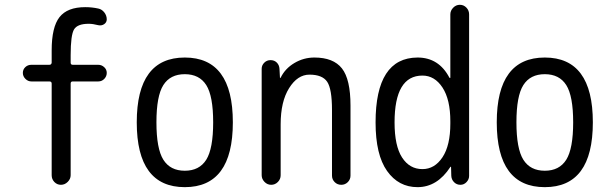

<svg xmlns="http://www.w3.org/2000/svg" viewBox="-20 -770 2540 800"><path d="M110.4 -430.7Q96.7 -430.7 85.9 -441.4Q75.2 -452.1 75.2 -466.3Q75.2 -480.5 85.4 -490.2Q95.7 -500 110.4 -500H185.5Q194.3 -500 195.3 -508.8V-559.6Q195.3 -657.2 228 -698.7Q260.7 -740.2 335 -740.2Q363.3 -740.2 389.6 -734.4Q404.3 -731.4 414.6 -718.3Q424.8 -705.1 424.8 -689.5Q424.8 -676.8 414.1 -669.4Q403.3 -662.1 389.6 -665Q367.2 -670.9 349.6 -670.9Q302.7 -670.9 288.6 -647.5Q274.4 -624 274.4 -540V-508.8Q274.4 -500 283.2 -500H389.6Q403.3 -500 414.1 -490.2Q424.8 -480.5 424.8 -466.3Q424.8 -452.1 414.6 -441.4Q404.3 -430.7 389.6 -430.7H283.2Q274.4 -430.7 274.4 -421.9V-40Q274.4 -24.4 262.2 -12.2Q250 0 233.9 0Q217.8 0 206.5 -11.7Q195.3 -23.4 195.3 -40V-421.9Q195.3 -430.7 185.5 -430.7Z M839.4 -415.5Q810.5 -460.9 750 -460.9Q689.5 -460.9 660.6 -415.5Q631.8 -370.1 631.8 -260.3Q631.8 -150.4 660.6 -104.5Q689.5 -58.6 750 -58.6Q810.5 -58.6 839.4 -104.5Q868.2 -150.4 868.2 -260.3Q868.2 -370.1 839.4 -415.5ZM950.2 -260.3Q950.2 9.8 750 9.8Q549.8 9.8 549.8 -260.3Q549.8 -530.3 750 -530.3Q950.2 -530.3 950.2 -260.3Z M1070.3 -40V-483.4Q1070.3 -498 1081.1 -508.8Q1091.8 -519.5 1107.4 -519.5Q1123 -519.5 1133.3 -509.3Q1143.6 -499 1144.5 -483.4L1146.5 -446.3Q1146.5 -445.3 1147.5 -445.3Q1149.4 -445.3 1149.4 -446.3Q1168 -484.4 1206.5 -507.3Q1245.1 -530.3 1290 -530.3Q1369.1 -530.3 1404.8 -484.9Q1440.4 -439.5 1440.4 -330.1V-38.1Q1440.4 -22.5 1429.2 -11.2Q1418 0 1401.9 0Q1385.7 0 1374.5 -11.2Q1363.3 -22.5 1363.3 -38.1V-311.5Q1363.3 -399.4 1343.3 -429.2Q1323.2 -459 1269.5 -459Q1219.7 -459 1184.6 -402.8Q1149.4 -346.7 1149.4 -252V-40Q1149.4 -23.4 1137.7 -11.7Q1126 0 1109.9 0Q1093.8 0 1082 -12.2Q1070.3 -24.4 1070.3 -40Z M1740.2 -455.1Q1624 -455.1 1624 -259.8Q1624 -162.1 1655.3 -113.8Q1686.5 -65.4 1740.2 -65.4Q1791 -65.4 1823.7 -114.7Q1856.4 -164.1 1856.4 -254.9V-264.6Q1856.4 -355.5 1823.7 -405.3Q1791 -455.1 1740.2 -455.1ZM1719.7 9.8Q1640.6 9.8 1592.8 -57.6Q1544.9 -125 1544.9 -259.8Q1544.9 -529.3 1719.7 -530.3Q1808.6 -530.3 1852.5 -446.3Q1852.5 -445.3 1855.5 -445.3Q1856.4 -445.3 1856.4 -446.3V-710Q1856.4 -725.6 1868.2 -737.8Q1879.9 -750 1896 -750Q1912.1 -750 1923.3 -738.3Q1934.6 -726.6 1934.6 -710V-37.1Q1934.6 -22.5 1923.8 -11.2Q1913.1 0 1898.4 0Q1882.8 0 1872.1 -10.7Q1861.3 -21.5 1860.4 -37.1L1859.4 -74.2Q1859.4 -75.2 1858.4 -75.2Q1856.4 -75.2 1856.4 -74.2Q1801.8 9.8 1719.7 9.8Z M2339.4 -415.5Q2310.5 -460.9 2250 -460.9Q2189.5 -460.9 2160.6 -415.5Q2131.8 -370.1 2131.8 -260.3Q2131.8 -150.4 2160.6 -104.5Q2189.5 -58.6 2250 -58.6Q2310.5 -58.6 2339.4 -104.5Q2368.2 -150.4 2368.2 -260.3Q2368.2 -370.1 2339.4 -415.5ZM2450.2 -260.3Q2450.2 9.8 2250 9.8Q2049.8 9.8 2049.8 -260.3Q2049.8 -530.3 2250 -530.3Q2450.2 -530.3 2450.2 -260.3Z"/></svg>

Font: Rounded Mgen+ 1m regular
Style: Regular
Weight: 400
Designer: [Source Han Sans]
Ryoko NISHIZUKA  (kana & ideographs); Paul D. Hunt (Latin, Greek & Cyrillic); Wenlong ZHANG  (bopomofo
Version: Version 1.059.20150602